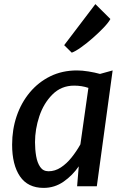

<svg xmlns="http://www.w3.org/2000/svg" viewBox="-20 -907 609 935"><path d="M192.5 8Q115.5 8 77.2 -48.2Q39 -104.5 39 -202.5Q39 -276.5 61.2 -341.8Q83.5 -407 125.2 -457Q167 -507 225 -535.5Q283 -564 355 -564Q380 -564 411 -559Q442 -554 467 -547L528.5 -564L451.5 0H355.5L363.5 -97Q333.5 -53 289.8 -22.5Q246 8 192.5 8ZM216.5 -73Q248 -73 276.2 -91.5Q304.5 -110 328.5 -140Q352.5 -170 371.5 -204L410.5 -479Q378 -490 341 -490Q278.5 -490 235.5 -447Q192.5 -404 171.5 -340.8Q150.5 -277.5 150.5 -214.5Q150.5 -179.5 156 -147Q161.5 -114.5 175.8 -93.8Q190 -73 216.5 -73ZM329.5 -650.5 292.5 -687 444.5 -887 517.5 -814.5Q509 -798 485.5 -773.2Q462 -748.5 432.5 -722.5Q403 -696.5 375.2 -676.8Q347.5 -657 329.5 -650.5Z"/></svg>

Font: Merriweather Sans Italic
Style: Regular
Weight: 400
Italic angle: -7.5°
Designer: Eben Sorkin
Foundry: Eben Sorkin
Version: Version 1.008; ttfautohint (v1.7.19-72a1) -l 8 -r 50 -G 200 